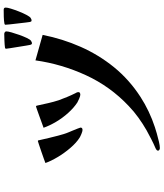

<svg xmlns="http://www.w3.org/2000/svg" viewBox="57 -929 886 1040"><g transform="rotate(-90 500.0 -409.0)"><path d="M329 -416Q329 -405 316 -405Q309 -405 294.5 -411Q280 -417 274 -421Q247 -438 219 -470.5Q191 -503 169 -540Q147 -577 137 -606Q142 -608 160 -614.5Q178 -621 200 -628.5Q222 -636 238.5 -641.5Q255 -647 256 -647Q259 -647 260 -643.5Q261 -640 261 -638Q267 -613 272.5 -588Q278 -563 285 -538Q289 -523 293.5 -508Q298 -493 304 -479Q306 -475 312 -460Q318 -445 323.5 -431.5Q329 -418 329 -416ZM831 -621Q810 -514 766.5 -415.5Q723 -317 656 -234.5Q589 -152 495 -91Q458 -67 416 -47Q374 -27 331 -13Q319 -9 296.5 -2.5Q274 4 252 9Q230 14 218 14Q214 14 209 11.5Q204 9 204 4Q204 -1 208 -4Q212 -7 216 -9Q242 -20 266 -32.5Q290 -45 314 -58Q349 -78 383 -102.5Q417 -127 446 -155Q552 -255 612.5 -386.5Q673 -518 693 -660ZM521 -427Q521 -421 516.5 -419Q512 -417 507 -417Q500 -417 486 -423Q472 -429 465 -433Q436 -452 408.5 -482.5Q381 -513 360 -548.5Q339 -584 328 -616Q334 -618 351.5 -624.5Q369 -631 390 -638.5Q411 -646 426.5 -651.5Q442 -657 443 -657Q447 -657 447.5 -653Q448 -649 449 -647Q455 -619 461.5 -590.5Q468 -562 477 -534Q485 -512 494.5 -489Q504 -466 515 -444Q517 -441 519 -436.5Q521 -432 521 -427ZM850 -818Q850 -809 844.5 -789.5Q839 -770 831 -747.5Q823 -725 814.5 -707Q806 -689 799 -684Q796 -683 793 -681Q790 -679 786 -679Q781 -679 780 -681.5Q779 -684 777 -688Q776 -691 773 -710Q770 -729 766 -753.5Q762 -778 759 -797Q756 -816 756 -819Q756 -824 762 -825Q776 -827 799 -828Q822 -829 836 -829Q841 -829 845.5 -826Q850 -823 850 -818ZM979 -821Q979 -812 973 -792.5Q967 -773 958 -750Q949 -727 939.5 -709Q930 -691 923 -686Q920 -685 917 -683Q914 -681 910 -681Q905 -681 903.5 -683.5Q902 -686 901 -690Q900 -693 898 -712Q896 -731 893 -755Q890 -779 888 -798.5Q886 -818 886 -822Q886 -827 892 -828Q909 -831 929 -831.5Q949 -832 967 -832Q979 -832 979 -821Z"/></g></svg>

Font: Kaisei Opti
Style: Bold
Weight: 700
Designer: Font-Kai, 金井和夫
Foundry: KAZUO KANAI
Version: Version 5.003